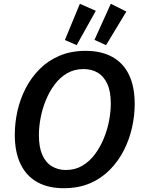

<svg xmlns="http://www.w3.org/2000/svg" viewBox="-20 -981 760 1012"><path d="M316 11Q234 11 176.5 -21Q119 -53 88.5 -116Q58 -179 58 -271Q58 -333 72 -396Q86 -459 115.5 -516Q145 -573 189.5 -617.5Q234 -662 294.5 -687.5Q355 -713 431 -713Q514 -713 572 -681Q630 -649 660 -586.5Q690 -524 690 -432Q690 -372 676 -309Q662 -246 633 -189Q604 -132 559.5 -86.5Q515 -41 454.5 -15Q394 11 316 11ZM327 -85Q376 -85 414 -107.5Q452 -130 480 -167.5Q508 -205 527 -251Q546 -297 555 -345Q564 -393 564 -435Q564 -499 545.5 -539Q527 -579 495 -598Q463 -617 420 -617Q372 -617 334 -595Q296 -573 268 -535.5Q240 -498 221.5 -452.5Q203 -407 194 -359.5Q185 -312 185 -269Q185 -205 203 -164.5Q221 -124 253.5 -104.5Q286 -85 327 -85ZM539 -743 478 -771 564 -961 646 -920ZM384 -743 322 -770 401 -961 485 -924Z"/></svg>

Font: Bitter Thin SemiBold
Style: Italic
Weight: 600
Italic angle: -9°
Version: Version 2.002